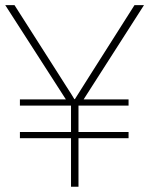

<svg xmlns="http://www.w3.org/2000/svg" viewBox="-22 -710 567 730"><path d="M-2 -690.4H33.2L200.2 -428.7Q207 -417 230 -381.8Q252.9 -346.7 260.7 -333H262.7Q271.5 -346.7 292 -379.4Q312.5 -412.1 321.3 -425.8L489.3 -690.4H525.4L295.9 -332H466.8V-308.6H276.4V-208H466.8V-184.6H276.4V0H248V-184.6H53.7V-208H248V-308.6H53.7V-332H228.5Z"/></svg>

Font: Gothic A1 Thin
Style: Regular
Weight: 250
Designer: HanYang I&C Co.,Ltd.
Foundry: HanYang I&C Co.,Ltd.
Version: Version 2.50